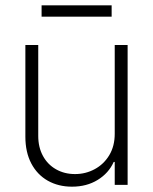

<svg xmlns="http://www.w3.org/2000/svg" viewBox="-20 -701 580 728"><path d="M415 -530.3H463.9V0H415V-86.9H411.1Q392.1 -44.4 350.3 -18.8Q308.6 6.8 252.9 6.8Q201.2 6.8 161.1 -15.9Q121.1 -38.6 98.6 -81.3Q76.2 -124 76.2 -182.6V-530.3H125V-185.5Q125 -142.6 142.8 -109.9Q160.6 -77.1 192.4 -59.1Q224.1 -41 264.6 -41Q304.7 -41 339.1 -59.6Q373.5 -78.1 394.3 -112.5Q415 -147 415 -193.4ZM403.3 -637.7H137.7V-680.7H403.3Z"/></svg>

Font: Pretendard JP ExtraLight
Style: Regular
Weight: 200
Designer: Base glyphs from Inter by Rasmus Andersson; Hangeul glyphs from Noto Sans CJK(Source Han Sans) by Jang Soo-young and Kan
Foundry: Kil Hyung-jin
Version: Version 1.309